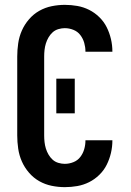

<svg xmlns="http://www.w3.org/2000/svg" viewBox="-20 -763 540 791"><path d="M247 8Q220 8 193 2.5Q166 -3 142 -16.5Q118 -30 99.5 -51.5Q81 -73 70 -98Q59 -123 55 -150.5Q51 -178 51 -205V-530Q51 -557 55 -584.5Q59 -612 70 -637Q81 -662 99.5 -683.5Q118 -705 142 -718.5Q166 -732 193 -737.5Q220 -743 247 -743Q273 -743 298.5 -738.5Q324 -734 347 -722.5Q370 -711 389 -692.5Q408 -674 419.5 -651Q431 -628 437 -602.5Q443 -577 443 -551Q443 -551 443 -551Q443 -551 443 -550H332Q332 -551 332 -551Q332 -551 332 -551Q332 -569 327 -586.5Q322 -604 311 -618.5Q300 -633 282.5 -640Q265 -647 247 -647Q234 -647 220.5 -643Q207 -639 197 -630Q187 -621 180 -609Q173 -597 169 -584Q165 -571 163.5 -557.5Q162 -544 162 -530V-205Q162 -191 163.5 -177.5Q165 -164 169 -151Q173 -138 180 -126Q187 -114 197 -105Q207 -96 220.5 -92Q234 -88 247 -88Q265 -88 282.5 -95Q300 -102 311 -116.5Q322 -131 327 -148.5Q332 -166 332 -184Q332 -184 332 -184Q332 -184 332 -185H443Q443 -184 443 -184Q443 -184 443 -184Q443 -158 437 -132.5Q431 -107 419.5 -84Q408 -61 389 -42.5Q370 -24 347 -12.5Q324 -1 298.5 3.5Q273 8 247 8ZM212 -296V-439H288V-296Z"/></svg>

Font: Iosevka SS04
Style: Bold
Weight: 700
Monospace: yes
Designer: Belleve Invis
Foundry: Belleve Invis
Version: Version 19.0.0; ttfautohint (v1.8.4)